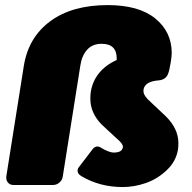

<svg xmlns="http://www.w3.org/2000/svg" viewBox="-20 -737 765 765"><path d="M409.2 -716.7Q533.3 -716.7 598.8 -663.3Q664.2 -610 664.2 -525.8Q664.2 -515 660.8 -491.7Q655 -455 649.2 -441.7Q640 -419.2 611.7 -416.7Q556.7 -412.5 551.7 -379.2V-373.3Q551.7 -355 581.7 -329.2Q595.8 -316.7 639.2 -275Q690.8 -225 690.8 -166.7Q690.8 -150.8 689.2 -141.7Q681.7 -94.2 644.2 -58.8Q606.7 -23.3 560.4 -7.5Q514.2 8.3 469.2 8.3Q376.7 8.3 303.3 -35.8Q289.2 -44.2 289.2 -56.7V-60Q290.8 -67.5 294.2 -70.8L348.3 -141.7Q356.7 -153.3 368.3 -153.3Q373.3 -153.3 378.3 -150.8Q413.3 -129.2 433.3 -129.2Q465.8 -129.2 469.2 -149.2Q469.2 -150 469.6 -150Q470 -150 470 -150.8Q470 -165 442.5 -187.5Q392.5 -233.3 384.2 -241.7Q340 -287.5 340 -343.3Q340 -360.8 341.7 -370.8Q355.8 -456.7 445 -498.3V-504.2Q445 -562.5 385 -562.5Q348.3 -562.5 327.1 -538.8Q305.8 -515 300 -475L230 -33.3Q228.3 -20 217.1 -10Q205.8 0 191.7 0H33.3Q20.8 0 12.9 -8.3Q5 -16.7 5 -28.3V-33.3L75 -475Q93.3 -588.3 180.4 -652.5Q267.5 -716.7 409.2 -716.7Z"/></svg>

Font: BoonTook Mon
Style: Italic
Weight: 400
Italic angle: -9°
Designer: Sungsit Sawaiwan
Foundry: FontUni
Version: Version 3.0